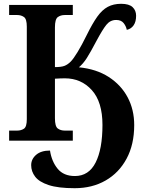

<svg xmlns="http://www.w3.org/2000/svg" viewBox="-20 -740 768 1010"><path d="M373 250Q286 250 236 233.5Q186 217 165 189.5Q144 162 144 129Q144 97 170 74.5Q196 52 243 52Q252 110 283.5 148Q315 186 374 186Q447 186 483 115Q519 44 519 -83Q519 -204 463 -266Q407 -328 321 -328Q311 -328 297 -327.5Q283 -327 269 -326V-118Q269 -75 284 -64Q299 -53 321 -53H363V0H28V-53H70Q91 -53 106 -63Q121 -73 121 -113V-600Q121 -640 106 -650.5Q91 -661 70 -661H28V-714H363V-661H321Q299 -661 284 -650Q269 -639 269 -596V-387Q302 -387 319 -393.5Q336 -400 352 -416Q366 -430 388 -466Q410 -502 437 -557Q466 -616 491.5 -652Q517 -688 547 -704Q577 -720 617 -720Q659 -720 677.5 -702.5Q696 -685 696 -657Q696 -626 683 -607Q670 -588 647 -583Q643 -603 630 -619Q617 -635 591 -635Q560 -635 539.5 -609.5Q519 -584 487 -524Q456 -465 436.5 -434.5Q417 -404 395 -386Q487 -377 552 -335Q617 -293 651.5 -228Q686 -163 686 -82Q686 20 646 94.5Q606 169 535.5 209.5Q465 250 373 250Z"/></svg>

Font: NotoSerif-Bold
Style: Regular
Weight: 700
Designer: Monotype Design Team
Foundry: Monotype Imaging Inc.
Version: Version 2.007; ttfautohint (v1.8) -l 8 -r 50 -G 200 -x 14 -D